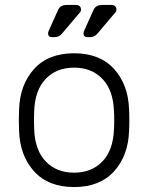

<svg xmlns="http://www.w3.org/2000/svg" viewBox="-20 -745 598 775"><path d="M279 10Q175 10 117.5 -53.5Q60 -117 57 -218L56 -260L57 -302Q60 -403 117.5 -466.5Q175 -530 279 -530Q383 -530 440.5 -466.5Q498 -403 501 -302Q502 -292 502 -260Q502 -228 501 -218Q498 -117 440.5 -53.5Q383 10 279 10ZM279 -48Q350 -48 393.5 -93.5Q437 -139 440 -223Q441 -233 441 -260Q441 -287 440 -297Q437 -381 393.5 -426.5Q350 -472 279 -472Q208 -472 164.5 -426.5Q121 -381 118 -297L117 -260L118 -223Q121 -139 164.5 -93.5Q208 -48 279 -48ZM190 -595Q174 -595 174 -611Q174 -616 179 -626L215 -706Q220 -716 228.5 -720.5Q237 -725 252 -725H287Q296 -725 301.5 -720Q307 -715 307 -706Q307 -699 301 -693L230 -609Q218 -595 200 -595ZM333 -595Q317 -595 317 -611Q317 -616 322 -626L358 -706Q363 -716 371.5 -720.5Q380 -725 395 -725H430Q439 -725 444.5 -720Q450 -715 450 -706Q450 -699 444 -693L373 -609Q361 -595 343 -595Z"/></svg>

Font: Rubik AZ
Style: Regular
Weight: 300
Designer: Hubert and Fischer
Foundry: Hubert & Fischer
Version: Version 2.000